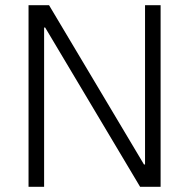

<svg xmlns="http://www.w3.org/2000/svg" viewBox="-20 -720 729 740"><path d="M599 -700V0H520L154 -614H150V0H90V-700H169L535 -86H539V-700Z"/></svg>

Font: Pathway Extreme 8pt Thin
Style: Regular
Weight: 100
Designer: Eduardo Rodriguez Tunni
Foundry: Eduardo Rodriguez Tunni
Version: Version 1.000